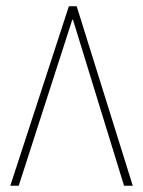

<svg xmlns="http://www.w3.org/2000/svg" viewBox="-20 -596 460 616"><path d="M378 0H406C346 -192 286 -384 226 -576H201C138 -384 76 -192 13 0H40C97 -178 155 -355 212 -533H214C269 -355 323 -178 378 0Z"/></svg>

Font: Noto Sans Syriac Eastern Thin
Style: Regular
Weight: 100
Designer: Patrick Giasson and the Monotype Design Team
Foundry: Monotype Imaging Inc.
Version: Version 3.001